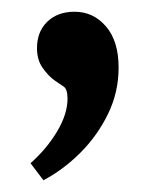

<svg xmlns="http://www.w3.org/2000/svg" viewBox="-20 -144 265 327"><path d="M54 163 32 134Q60 109 77.5 79.5Q95 50 95 24Q95 8 88.5 3.5Q82 -1 73 -7Q62 -15 52.5 -28.5Q43 -42 43 -62Q43 -90 60.5 -107Q78 -124 107 -124Q139 -124 160.5 -99Q182 -74 182 -29Q182 13 164 50Q146 87 117 116Q88 145 54 163Z"/></svg>

Font: Rasa SemiBold
Style: Regular
Weight: 600
Designer: Anna Giedrys (Yrsa+Rasa design), David Brezina (Yrsa art-direction, Rasa art-direction, design)
Foundry: Rosetta Type Foundry
Version: Version 2.004